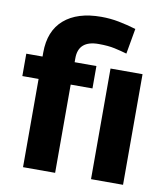

<svg xmlns="http://www.w3.org/2000/svg" viewBox="-84 -831 792 903"><g transform="rotate(10 311.5 -380.0)"><path d="M240.2 0H86.9V-421.4H9.3V-528.3H86.9V-547.4Q86.9 -650.9 150.1 -705.6Q213.4 -760.3 327.1 -760.3Q370.6 -760.3 410.9 -752.4Q451.2 -744.6 494.1 -731.9L472.7 -610.4Q444.3 -618.7 413.3 -625.5Q382.3 -632.3 336.9 -632.3Q240.2 -632.3 240.2 -547.4V-528.3H344.2V-421.4H240.2ZM564.5 -528.3V0H411.6V-528.3Z"/></g></svg>

Font: Vazirmatn RD UI ExtraBold
Style: Regular
Weight: 800
Designer: Saber Rastikerdar
Foundry: Saber Rastikerdar
Version: Version 33.003